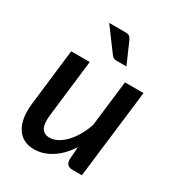

<svg xmlns="http://www.w3.org/2000/svg" viewBox="-175 -840 887 960"><g transform="rotate(30 268.0 -360.0)"><path d="M498.5 -510 437 0H383.5Q344.5 0 344.5 -38L349.5 -111.5Q310.5 -52 262.2 -22.2Q214 7.5 163 7.5Q131 7.5 106 -5.2Q81 -18 65 -42.8Q49 -67.5 43 -103.5Q37 -139.5 42.5 -186L81 -510H188L149.5 -186Q142.5 -131.5 155.8 -106.5Q169 -81.5 203.5 -81.5Q224.5 -81.5 247 -93.2Q269.5 -105 290.5 -126.5Q311.5 -148 329.5 -178.5Q347.5 -209 360 -246.5L391.5 -510ZM267.5 -728Q284 -728 291.8 -722Q299.5 -716 305 -703.5L358 -582.5H301.5Q290.5 -582.5 283.8 -586Q277 -589.5 270.5 -598.5L174.5 -728Z"/></g></svg>

Font: Lato SemiBold
Style: Italic
Weight: 600
Italic angle: -7°
Designer: Lukasz Dziedzic with Adam Twardoch and Botio Nikoltchev
Foundry: tyPoland Lukasz Dziedzic
Version: Version 2.015; 2015-08-06; http://www.latofonts.com/